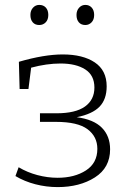

<svg xmlns="http://www.w3.org/2000/svg" viewBox="-20 -755 531 783"><path d="M429 -146Q429 -71 367 -31.5Q305 8 215 8Q169 8 124.5 -3.5Q80 -15 43 -37L56 -73Q91 -52 132.5 -41Q174 -30 215 -30Q284 -30 330.5 -60Q377 -90 377 -148Q377 -198 337 -228Q297 -258 208 -258H143V-293H210Q288 -293 326.5 -320.5Q365 -348 365 -398Q365 -448 327.5 -472Q290 -496 227 -496Q170 -496 107 -479L96 -392H60L57 -503Q160 -533 236 -533Q318 -533 366.5 -500.5Q415 -468 415 -403Q415 -350 386 -320Q357 -290 293 -277Q362 -268 395.5 -234Q429 -200 429 -146ZM104 -694Q104 -712 114.5 -723.5Q125 -735 140 -735Q157 -735 167 -724Q177 -713 177 -694Q177 -675 166.5 -664Q156 -653 140 -653Q123 -653 113.5 -664Q104 -675 104 -694ZM292 -694Q292 -712 302.5 -723.5Q313 -735 328 -735Q344 -735 354 -724Q364 -713 364 -694Q364 -675 353.5 -664Q343 -653 328 -653Q311 -653 301.5 -664Q292 -675 292 -694Z"/></svg>

Font: Bitter Pro Light
Style: Regular
Weight: 300
Designer: Sol Matas, and Bitter project Authors
Foundry: Sol Matas
Version: Version 1.010